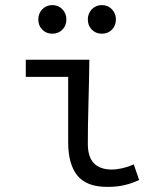

<svg xmlns="http://www.w3.org/2000/svg" viewBox="-20 -720 640 752"><path d="M400 12Q319 12 283 -32.5Q247 -77 247 -163V-419H81V-486H330Q329 -404 326.5 -316.5Q324 -229 324 -157Q324 -105 348 -80.5Q372 -56 418 -56Q437 -56 459 -61Q481 -66 504 -76L525 -15Q500 -3 470 4.5Q440 12 400 12ZM185 -588Q161 -588 145.5 -604Q130 -620 130 -644Q130 -667 145.5 -683.5Q161 -700 185 -700Q209 -700 224.5 -683.5Q240 -667 240 -644Q240 -620 224.5 -604Q209 -588 185 -588ZM379 -588Q355 -588 339.5 -604Q324 -620 324 -644Q324 -667 339.5 -683.5Q355 -700 379 -700Q403 -700 418.5 -683.5Q434 -667 434 -644Q434 -620 418.5 -604Q403 -588 379 -588Z"/></svg>

Font: SauceCodePro NFM
Style: Regular
Weight: 400
Monospace: yes
Designer: Paul D. Hunt, Teo Tuominen
Foundry: Adobe
Version: Version 2.042;hotconv 1.1.0;makeotfexe 2.6.0;Nerd Fonts 3.3.